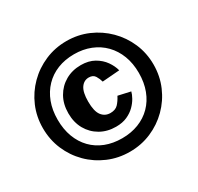

<svg xmlns="http://www.w3.org/2000/svg" viewBox="-157 -920 1151 1117"><g transform="rotate(-30 418.5 -361.5)"><path d="M414 10Q337 10 269.5 -18.8Q202 -47.5 151 -98.5Q100 -149.5 71.2 -217Q42.5 -284.5 42.5 -362Q42.5 -438.5 71.2 -505.8Q100 -573 151 -624Q202 -675 269.5 -704Q337 -733 414 -733Q490.5 -733 557.8 -704Q625 -675 676.2 -624Q727.5 -573 756.5 -505.8Q785.5 -438.5 785.5 -362Q785.5 -284.5 756.5 -217Q727.5 -149.5 676.2 -98.5Q625 -47.5 557.8 -18.8Q490.5 10 414 10ZM414 -80.5Q474 -80.5 524.2 -100Q574.5 -119.5 611 -156.5Q647.5 -193.5 667.2 -245.5Q687 -297.5 687 -362Q687 -426 667.2 -477.8Q647.5 -529.5 611 -567Q574.5 -604.5 524.2 -624.5Q474 -644.5 414 -644.5Q352.5 -644.5 302.5 -624.5Q252.5 -604.5 216.5 -567Q180.5 -529.5 161 -477.8Q141.5 -426 141.5 -362Q141.5 -297.5 161 -245.5Q180.5 -193.5 216.5 -156.5Q252.5 -119.5 302.5 -100Q352.5 -80.5 414 -80.5ZM416.5 -570Q468.5 -570 505.8 -548.8Q543 -527.5 565.2 -495.8Q587.5 -464 595.5 -432L479.5 -423Q474 -444 461.8 -464.2Q449.5 -484.5 420.5 -484.5Q388 -484.5 368 -455.8Q348 -427 348 -364.5Q348 -299 369.8 -270.5Q391.5 -242 428 -242Q461.5 -242 479.8 -261.2Q498 -280.5 512.5 -309L595 -290.5Q591 -273.5 578.5 -250.8Q566 -228 544.5 -206.5Q523 -185 491.5 -170.8Q460 -156.5 416.5 -156.5Q358 -156.5 312.2 -182.8Q266.5 -209 240.2 -255.2Q214 -301.5 214 -362.5Q214 -424.5 240.5 -471Q267 -517.5 312.8 -543.8Q358.5 -570 416.5 -570Z"/></g></svg>

Font: Public Sans Thin ExtraBold
Style: Regular
Weight: 800
Version: Version 1.007